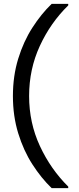

<svg xmlns="http://www.w3.org/2000/svg" viewBox="-20 -831 412 996"><path d="M248 145Q194 93 148 21.5Q102 -50 74.5 -139.5Q47 -229 47 -333Q47 -437 74.5 -526.5Q102 -616 148 -687.5Q194 -759 248 -811H334V-803Q242 -713 186.5 -592.5Q131 -472 131 -333Q131 -194 187 -73.5Q243 47 334 137V145Z"/></svg>

Font: Firefly Display
Style: Regular
Weight: 400
Designer: Colophon Foundry, Jonny Pinhorn
Foundry: Colophon Foundry
Version: Version 1.200; ttfautohint (v1.8.3)